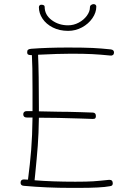

<svg xmlns="http://www.w3.org/2000/svg" viewBox="-20 -927 614 933"><path d="M325 -666Q265 -666 165 -661Q169 -570 169 -406V-386Q233 -384 267 -384Q310 -384 372 -382L430 -380Q446 -380 446 -363Q446 -356 443 -352.5Q440 -349 431 -349L374 -351L264 -354Q231 -355 169 -355Q168 -277 163.5 -218Q159 -159 151 -80L148 -51Q234 -44 346 -44Q403 -44 433 -46Q463 -48 509 -53H513Q528 -53 528 -36Q528 -30 525 -26.5Q522 -23 513 -22Q472 -14 362 -14H324Q206 -14 96 -24Q80 -25 80 -39Q80 -55 96 -55L116 -54Q126 -131 131.5 -198.5Q137 -266 138 -356H110Q93 -356 93 -372Q93 -379 97.5 -383Q102 -387 109 -387H138V-406V-492Q138 -614 135 -659Q121 -659 116.5 -662Q112 -665 112 -673Q112 -682 116.5 -685.5Q121 -689 132 -690Q210 -696 311 -696Q388 -696 429.5 -694Q471 -692 518 -687Q534 -685 534 -672Q534 -664 529 -660Q524 -656 517 -657Q467 -662 428 -664Q389 -666 325 -666ZM169 -892Q169 -897 172 -900.5Q175 -904 180 -904Q197 -904 197 -894Q197 -855 231 -829.5Q265 -804 311 -804Q338 -804 362.5 -817Q387 -830 402 -850.5Q417 -871 417 -891Q417 -899 423 -903Q429 -907 435 -907Q440 -907 444 -904Q448 -901 448 -895Q448 -866 429 -838.5Q410 -811 378.5 -794Q347 -777 311 -777Q269 -777 236.5 -793.5Q204 -810 186.5 -836.5Q169 -863 169 -892Z"/></svg>

Font: Mali ExtraLight
Style: Regular
Weight: 275
Version: Version 1.000; ttfautohint (v1.6)